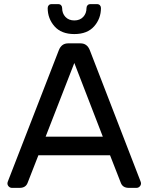

<svg xmlns="http://www.w3.org/2000/svg" viewBox="-20 -910 720 930"><path d="M166 -158 114 -25Q105 0 75 0H38Q29 0 22.5 -6.5Q16 -13 16 -22Q16 -27 20 -36L265 -667Q278 -700 310 -700H370Q402 -700 415 -667L659 -36Q663 -27 663 -22Q663 -13 656.5 -6.5Q650 0 641 0H604Q574 0 565 -25L513 -158ZM478 -248 340 -605 201 -248ZM230 -890H262Q271 -890 276 -884.5Q281 -879 281 -871Q281 -845 297 -828Q313 -811 340 -811Q367 -811 383 -828Q399 -845 399 -871Q399 -879 404 -884.5Q409 -890 418 -890H450Q459 -890 464 -884.5Q469 -879 469 -871Q469 -820 436 -782.5Q403 -745 340 -745Q277 -745 244 -782.5Q211 -820 211 -871Q211 -879 216 -884.5Q221 -890 230 -890Z"/></svg>

Font: Rubik
Style: Regular
Weight: 400
Designer: Hubert & Fischer
Foundry: Hubert & Fischer
Version: Version 1.100